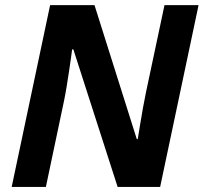

<svg xmlns="http://www.w3.org/2000/svg" viewBox="-20 -734 800 754"><path d="M25.9 0 176.8 -713.9H351.1L517.1 -188H521Q524.4 -209 529.8 -242.4Q535.2 -275.9 541.7 -311.8Q548.3 -347.7 554.2 -376L626 -713.9H759.8L608.9 0H441.9L268.1 -540H263.2Q262.7 -534.2 259.5 -511.7Q256.3 -489.3 251.7 -457.8Q247.1 -426.3 241.7 -393.8Q236.3 -361.3 231 -335.9L160.2 0Z"/></svg>

Font: Open Sans
Style: Bold Italic
Weight: 700
Italic angle: -12°
Designer: Monotype Design Team
Foundry: Monotype Imaging Inc.
Version: Version 3.003; ttfautohint (v1.8.4)